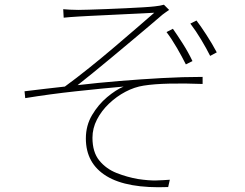

<svg xmlns="http://www.w3.org/2000/svg" viewBox="-20 -768 1040 814"><path d="M248 -729Q261 -728 276.5 -727Q292 -726 312 -726Q326 -726 357.5 -727Q389 -728 429.5 -729.5Q470 -731 511.5 -733Q553 -735 586.5 -737Q620 -739 636 -741Q647 -742 657.5 -744Q668 -746 675 -748L697 -726Q693 -723 684 -717Q675 -711 669 -706Q646 -686 611 -656.5Q576 -627 535.5 -593Q495 -559 453.5 -524.5Q412 -490 374.5 -459.5Q337 -429 309 -407Q394 -417 485 -424.5Q576 -432 666 -437Q756 -442 839 -442V-412Q764 -415 698.5 -413.5Q633 -412 589 -405Q550 -399 512 -379Q474 -359 442 -328.5Q410 -298 391 -261Q372 -224 372 -184Q372 -123 401 -87.5Q430 -52 474.5 -34.5Q519 -17 565 -9Q612 -2 643 -3Q674 -4 700 -6L693 25Q519 32 431.5 -21.5Q344 -75 344 -181Q344 -236 370.5 -280.5Q397 -325 434 -356Q471 -387 504 -401Q413 -393 302 -381Q191 -369 87 -352L84 -381Q125 -386 171.5 -391.5Q218 -397 255 -401Q303 -436 358.5 -480.5Q414 -525 468 -571Q522 -617 566 -655Q610 -693 634 -714Q620 -713 587.5 -711.5Q555 -710 514 -708Q473 -706 432 -704Q391 -702 359.5 -700.5Q328 -699 314 -698Q294 -697 276.5 -695.5Q259 -694 250 -693ZM713 -646Q730 -622 754 -584.5Q778 -547 796 -509L768 -495Q752 -527 730 -565Q708 -603 686 -632ZM813 -681Q830 -659 855 -620.5Q880 -582 899 -546L871 -531Q855 -563 832.5 -600.5Q810 -638 787 -668Z"/></svg>

Font: Noto Sans TC
Style: Regular
Weight: 100
Designer: Ryoko NISHIZUKA 西塚涼子 (kana, bopomofo & ideographs); Paul D. Hunt (Latin, Greek & Cyrillic); Sandoll Communications 산돌커뮤니
Foundry: Adobe
Version: Version 2.004;hotconv 1.0.118;makeotfexe 2.5.65603